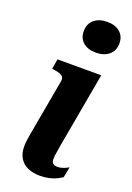

<svg xmlns="http://www.w3.org/2000/svg" viewBox="-146 -806 598 870"><g transform="rotate(20 152.5 -371.0)"><path d="M53 -93Q53 -104 54.5 -116Q56 -128 58.5 -144Q61 -160 65 -181L109 -426Q111 -439 106.5 -446Q102 -453 91 -457.5Q80 -462 63 -464L52 -466L60 -514H271L206 -151Q204 -135 201.5 -122.5Q199 -110 198 -100.5Q197 -91 197 -83Q197 -69 204.5 -62.5Q212 -56 226 -56Q236 -56 246.5 -59Q257 -62 265.5 -66Q274 -70 279 -73L269 -22Q259 -15 243.5 -7.5Q228 0 208 4.5Q188 9 165 9Q132 9 106.5 -2Q81 -13 67 -36Q53 -59 53 -93ZM128 -675Q128 -711 152 -731Q176 -751 215 -751Q253 -751 276 -731.5Q299 -712 299 -678Q299 -642 275 -622Q251 -602 212 -602Q174 -602 151 -621.5Q128 -641 128 -675Z"/></g></svg>

Font: Roboto Serif 72pt SemiCondensed SemiBold
Style: Italic
Weight: 600
Width: 4
Italic angle: -10°
Designer: Greg Gazdowicz
Foundry: Commercial Type
Version: Version 1.008